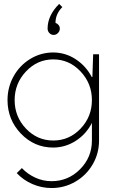

<svg xmlns="http://www.w3.org/2000/svg" viewBox="-20 -739 575 973"><path d="M54.2 -231.9Q54.2 -147.5 111.6 -87.2Q168.9 -26.9 250 -26.9Q331.1 -26.9 388.4 -87.2Q445.8 -147.5 445.8 -231.9Q445.8 -315.9 388.2 -377Q330.6 -438 250 -438Q169.4 -438 111.8 -377Q54.2 -315.9 54.2 -231.9ZM481.9 -26.9Q481.9 38.6 449.7 94Q417.5 149.4 362.1 181.6Q306.6 213.9 241.2 213.9Q190.4 213.9 144.3 193.8Q98.1 173.8 64.9 138.2L90.8 112.8Q120.1 143.6 159.2 161.4Q198.2 179.2 241.2 179.2Q325.7 179.2 385.7 118.7Q445.8 58.1 445.8 -26.9V-116.2Q417 -59.6 364.5 -25.6Q312 8.3 250 8.8Q153.8 8.8 85.9 -62Q18.1 -132.8 18.1 -231.9Q18.1 -296.4 48.8 -352.1Q79.6 -407.7 133.3 -440.4Q187 -473.1 250 -473.1Q312 -472.7 363.8 -438.7Q415.5 -404.8 444.8 -349.1H448.2L452.1 -463.9H481.9ZM283.2 -594.2Q283.2 -581.5 273.9 -571.8Q264.6 -562 252 -562Q239.3 -562 230.2 -571.5Q221.2 -581.1 221.2 -594.2Q221.2 -660.6 279.8 -719.2L295.9 -703.1Q261.2 -668.5 261.2 -623Q270.5 -620.1 276.9 -612.1Q283.2 -604 283.2 -594.2Z"/></svg>

Font: RawengulkSans
Style: Regular
Weight: 500
Designer: gluk (gluksza@wp.pl)
Foundry: gluk (gluksza@wp.pl)
Version: Version 0.94